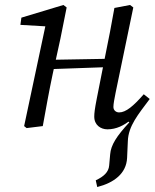

<svg xmlns="http://www.w3.org/2000/svg" viewBox="-20 -507 622 772"><path d="M371 245C438 228 488 191 491 128L494 61C496 -1 536 -47 582 -109H552L494 -20L500 -15C449 40 426 76 423 113L419 158C417 185 397 203 365 218L371 245ZM87 8 152 0C165 -71 177 -140 192 -210L223 -352L248 -477L235 -487L66 -436L62 -407L182 -400L165 -414L77 0L87 8ZM154 -228 437 -238V-271L154 -266V-228ZM412 13C483 13 536 -49 582 -109L558 -128C516 -80 486 -55 459 -55C447 -55 436 -63 436 -77C436 -89 440 -110 445 -135L516 -477L503 -487L440 -475C429 -411 416 -346 403 -282L369 -110C361 -69 359 -52 359 -38C359 -4 385 13 412 13Z"/></svg>

Font: Source Serif Variable
Style: Italic
Weight: 389
Italic angle: -12°
Designer: Frank Grießhammer
Foundry: Adobe Systems Incorporated
Version: Version 3.001;hotconv 1.0.111;makeotfexe 2.5.65597